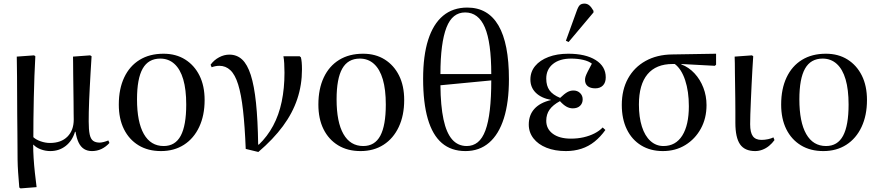

<svg xmlns="http://www.w3.org/2000/svg" viewBox="-20 -824 4876 1065"><path d="M94 221 87 216Q83 168 80.5 132Q78 96 77.5 61Q77 26 77 -17Q77 -43 76.5 -88Q76 -133 75.5 -187.5Q75 -242 75 -297Q75 -352 74.5 -398.5Q74 -445 73.5 -475.5Q73 -506 73 -510L169 -517L176 -512Q173 -462 171 -403Q169 -344 167.5 -282.5Q166 -221 165.5 -164Q165 -107 165 -63Q180 -49 206 -40Q232 -31 257 -31Q319 -31 354 -66Q389 -101 389 -161Q389 -169 388.5 -196Q388 -223 388 -260Q388 -297 387 -337Q386 -377 386 -414Q386 -451 385.5 -477Q385 -503 385 -510L480 -517L488 -512Q485 -465 482.5 -422Q480 -379 478 -340Q476 -301 474.5 -266.5Q473 -232 472.5 -203Q472 -174 472 -150Q472 -104 477.5 -78.5Q483 -53 496.5 -43Q510 -33 533 -33Q542 -33 555.5 -36.5Q569 -40 581 -45L587 -31Q567 -9 542.5 2.5Q518 14 490 14Q465 14 446.5 2.5Q428 -9 416.5 -32.5Q405 -56 399 -93H396Q381 -43 344.5 -14.5Q308 14 259 14Q232 14 206.5 4.5Q181 -5 166 -21H164Q164 13 166.5 53Q169 93 173.5 134Q178 175 183 214Z M873 14Q801 14 748.5 -18Q696 -50 667.5 -107.5Q639 -165 639 -244Q639 -331 669 -394.5Q699 -458 754.5 -492Q810 -526 887 -526Q956 -526 1007 -494Q1058 -462 1086.5 -405Q1115 -348 1115 -269Q1115 -184 1085 -120Q1055 -56 1000.5 -21Q946 14 873 14ZM888 -14Q952 -14 982.5 -71Q1013 -128 1013 -244Q1013 -327 996.5 -383.5Q980 -440 947.5 -469.5Q915 -499 869 -499Q803 -499 771.5 -443.5Q740 -388 740 -273Q740 -147 778 -80.5Q816 -14 888 -14Z M1413 19 1343 2Q1338 -124 1328 -212.5Q1318 -301 1301 -355.5Q1284 -410 1258 -434.5Q1232 -459 1197 -459Q1176 -459 1154 -451L1148 -465Q1167 -491 1195 -506Q1223 -521 1252 -521Q1294 -521 1323 -494Q1352 -467 1371 -408Q1390 -349 1400 -253.5Q1410 -158 1412 -22H1416Q1463 -67 1495 -126.5Q1527 -186 1542.5 -260Q1558 -334 1558 -421Q1558 -448 1556.5 -473Q1555 -498 1552 -512H1642L1649 -506Q1652 -495 1653.5 -478Q1655 -461 1655 -439Q1655 -353 1629 -275Q1603 -197 1549.5 -124.5Q1496 -52 1413 19Z M1980 14Q1908 14 1855.5 -18Q1803 -50 1774.5 -107.5Q1746 -165 1746 -244Q1746 -331 1776 -394.5Q1806 -458 1861.5 -492Q1917 -526 1994 -526Q2063 -526 2114 -494Q2165 -462 2193.5 -405Q2222 -348 2222 -269Q2222 -184 2192 -120Q2162 -56 2107.5 -21Q2053 14 1980 14ZM1995 -14Q2059 -14 2089.5 -71Q2120 -128 2120 -244Q2120 -327 2103.5 -383.5Q2087 -440 2054.5 -469.5Q2022 -499 1976 -499Q1910 -499 1878.5 -443.5Q1847 -388 1847 -273Q1847 -147 1885 -80.5Q1923 -14 1995 -14Z M2562 14Q2483 14 2431 -30.5Q2379 -75 2353 -164.5Q2327 -254 2327 -387Q2327 -515 2355 -603Q2383 -691 2437.5 -736.5Q2492 -782 2572 -782Q2687 -782 2745 -682.5Q2803 -583 2803 -385Q2803 -257 2775 -168Q2747 -79 2693 -32.5Q2639 14 2562 14ZM2569 -14Q2604 -14 2630 -35Q2656 -56 2672.5 -100.5Q2689 -145 2697 -214Q2705 -283 2705 -378L2423 -351Q2424 -237 2440 -162Q2456 -87 2488 -50.5Q2520 -14 2569 -14ZM2423 -413H2705Q2705 -589 2669.5 -672Q2634 -755 2560 -755Q2525 -755 2499 -734.5Q2473 -714 2456.5 -671.5Q2440 -629 2431.5 -564.5Q2423 -500 2423 -413Z M3119 14Q3058 14 3011.5 -4.5Q2965 -23 2939 -56.5Q2913 -90 2913 -133Q2913 -186 2944.5 -220.5Q2976 -255 3036 -269V-270Q2982 -280 2952 -309.5Q2922 -339 2922 -383Q2922 -426 2948.5 -458Q2975 -490 3022.5 -508Q3070 -526 3132 -526Q3228 -526 3284 -491Q3340 -456 3340 -395Q3340 -366 3324.5 -350Q3309 -334 3282 -334Q3255 -334 3240 -346Q3225 -358 3225 -381Q3225 -390 3228 -399.5Q3231 -409 3239.5 -426Q3248 -443 3263 -471Q3245 -485 3214.5 -492Q3184 -499 3148 -499Q3084 -499 3047 -469Q3010 -439 3010 -388Q3010 -348 3028 -323Q3046 -298 3087 -281Q3111 -304 3127 -313Q3143 -322 3161 -322Q3183 -322 3197.5 -308Q3212 -294 3212 -273Q3212 -251 3197.5 -237Q3183 -223 3157 -223Q3139 -223 3122 -232.5Q3105 -242 3086 -263Q3047 -242 3028.5 -216Q3010 -190 3010 -154Q3010 -109 3046.5 -82Q3083 -55 3147 -55Q3184 -55 3217 -62.5Q3250 -70 3277.5 -84Q3305 -98 3323 -117L3338 -103Q3311 -65 3278 -38.5Q3245 -12 3205 1Q3165 14 3119 14ZM3134 -591 3119 -598 3178 -761Q3187 -787 3196 -795.5Q3205 -804 3222 -804Q3237 -804 3248.5 -794.5Q3260 -785 3272 -764V-755Z M3657 14Q3588 14 3536.5 -17.5Q3485 -49 3457 -106.5Q3429 -164 3429 -242Q3429 -326 3463.5 -388.5Q3498 -451 3561 -486Q3624 -521 3708 -522L3952 -526V-465L3945 -459L3759 -469V-467Q3801 -451 3832.5 -417Q3864 -383 3881.5 -337.5Q3899 -292 3899 -241Q3899 -168 3867.5 -110.5Q3836 -53 3781.5 -19.5Q3727 14 3657 14ZM3660 -14Q3728 -14 3764.5 -72Q3801 -130 3801 -235Q3801 -317 3780.5 -379Q3760 -441 3723 -469H3711Q3619 -469 3571.5 -412Q3524 -355 3524 -244Q3524 -174 3540.5 -122Q3557 -70 3588 -42Q3619 -14 3660 -14Z M4169 14Q4111 14 4085 -23.5Q4059 -61 4059 -143Q4059 -171 4059 -205.5Q4059 -240 4058.5 -277Q4058 -314 4057.5 -350Q4057 -386 4056.5 -417.5Q4056 -449 4056 -473.5Q4056 -498 4055 -510L4151 -517L4158 -512Q4156 -481 4153.5 -439.5Q4151 -398 4149 -353.5Q4147 -309 4145 -266Q4143 -223 4142 -189Q4141 -155 4141 -135Q4141 -89 4156 -68.5Q4171 -48 4204 -48Q4222 -48 4240.5 -52Q4259 -56 4270 -62L4276 -47Q4263 -29 4246 -15Q4229 -1 4209 6.5Q4189 14 4169 14Z M4547 14Q4475 14 4422.5 -18Q4370 -50 4341.5 -107.5Q4313 -165 4313 -244Q4313 -331 4343 -394.5Q4373 -458 4428.5 -492Q4484 -526 4561 -526Q4630 -526 4681 -494Q4732 -462 4760.5 -405Q4789 -348 4789 -269Q4789 -184 4759 -120Q4729 -56 4674.5 -21Q4620 14 4547 14ZM4562 -14Q4626 -14 4656.5 -71Q4687 -128 4687 -244Q4687 -327 4670.5 -383.5Q4654 -440 4621.5 -469.5Q4589 -499 4543 -499Q4477 -499 4445.5 -443.5Q4414 -388 4414 -273Q4414 -147 4452 -80.5Q4490 -14 4562 -14Z"/></svg>

Font: Literata 60pt
Style: Regular
Weight: 400
Designer: Latin by Veronika Burian and Jose Scaglione. Greek by Irene Vlachou. Cyrillic by Vera Evstafieva.
Foundry: TypeTogether
Version: Version 3.002